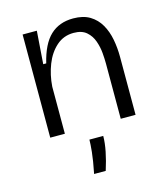

<svg xmlns="http://www.w3.org/2000/svg" viewBox="-112 -615 809 926"><g transform="rotate(-15 293.0 -151.5)"><path d="M84 0V-515H155L143 -351H158Q180 -443 224.5 -485Q269 -527 339 -527Q389 -527 422 -507Q455 -487 474.5 -453Q494 -419 502 -376.5Q510 -334 510 -289V0H436V-276Q436 -298 433.5 -328.5Q431 -359 420.5 -389Q410 -419 387 -439Q364 -459 323 -459Q273 -459 237 -427Q201 -395 181 -344Q161 -293 157 -235V0ZM243 224Q256 159 260 119Q264 79 264 58H333Q333 92 324.5 134.5Q316 177 301 224Z"/></g></svg>

Font: Bricolage Grotesque 10pt Light
Style: Regular
Weight: 300
Designer: Mathieu Triay
Foundry: Atelier Triay
Version: Version 1.000; ttfautohint (v1.8.4.7-5d5b);gftools[0.9.32]